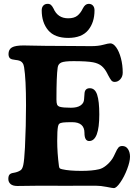

<svg xmlns="http://www.w3.org/2000/svg" viewBox="-20 -942 701 980"><path d="M328.1 -748.5Q258.8 -748.5 225.8 -787.8Q192.9 -827.1 192.9 -889.2Q192.9 -904.8 201.2 -913.6Q209.5 -922.4 223.1 -922.4Q233.9 -922.4 240.2 -916.7Q246.6 -911.1 252.9 -898.9Q274.4 -848.6 328.1 -848.6Q357.9 -848.6 374.5 -861.6Q391.1 -874.5 402.8 -898.9Q414.6 -922.4 432.6 -922.4Q446.3 -922.4 454.3 -913.6Q462.4 -904.8 462.4 -889.2Q462.4 -827.1 429.7 -787.8Q397 -748.5 328.1 -748.5ZM183.1 5.9Q161.6 5.9 125.7 6.6Q89.8 7.3 68.8 7.3Q45.4 7.3 33.9 -2.7Q22.5 -12.7 22.5 -28.8Q22.5 -43.5 28.3 -50.5Q34.2 -57.6 47.9 -59.6Q68.8 -63 81.5 -70.8Q93.8 -75.7 98.9 -100.1Q104 -124.5 107.4 -189Q112.8 -301.8 112.8 -404.8Q112.8 -538.1 103 -599.1Q99.1 -626.5 77.1 -632.8Q71.3 -634.8 58.3 -636.2Q45.4 -637.7 41 -639.2Q23.4 -644 23.4 -665.5Q23.4 -689.9 41 -700Q58.6 -710 100.6 -710Q116.7 -710 154.1 -709Q191.4 -708 212.9 -708Q243.7 -708 329.6 -707.3Q415.5 -706.5 445.3 -706.5Q481.9 -706.5 507.6 -713.6Q533.2 -720.7 543 -720.7Q558.6 -720.7 573.2 -700.2Q587.9 -679.7 597.2 -645Q606.4 -610.4 606.4 -571.3Q606.4 -551.3 594.2 -537.6Q582 -523.9 565.4 -523.9Q554.7 -523.9 548.3 -531.5Q542 -539.1 531.2 -559.6Q528.8 -564.5 527.3 -567.4Q515.6 -590.8 499.3 -604.7Q482.9 -618.7 455.1 -624Q424.3 -629.9 355.5 -629.9Q308.6 -629.9 292.7 -622.8Q276.9 -615.7 274.4 -597.2Q268.1 -554.7 268.1 -434.1Q268.1 -416 271.5 -408.2Q274.9 -400.4 285.2 -397Q301.3 -392.1 342.3 -392.1Q374.5 -392.1 391.6 -404.1Q408.7 -416 409.2 -436Q411.1 -464.8 411.6 -467.8Q414.6 -491.7 438.5 -491.7Q464.8 -491.7 475.8 -458.7Q486.8 -425.8 486.8 -357.9Q486.8 -222.2 435.1 -222.2Q411.1 -222.2 411.1 -263.7Q411.1 -318.4 348.1 -318.4Q315.4 -318.4 301.8 -316.7Q288.1 -314.9 283 -310.5Q277.8 -306.2 275.9 -295.9Q272 -276.4 272 -223.1Q272 -162.6 280.8 -95.2Q281.7 -86.4 284.7 -83.3Q287.6 -80.1 297.4 -78.1Q333 -69.8 395.5 -69.8Q450.7 -69.8 485.4 -78.1Q502.9 -82 521.2 -96.7Q539.6 -111.3 553.2 -131.3Q560.5 -142.6 569.1 -161.9Q577.6 -181.2 584.5 -189Q591.3 -196.8 604 -196.8Q623 -196.8 633.3 -180.9Q643.6 -165 643.6 -142.1Q643.6 -117.2 628.9 -78.6Q614.3 -40 594.2 -11Q574.2 18.1 561 18.1Q554.7 18.1 524.4 12Q494.1 5.9 467.8 5.9Q436.5 5.9 383.5 6.1Q330.6 6.3 311.5 6.3Q289.6 6.3 246.8 6.1Q204.1 5.9 183.1 5.9Z"/></svg>

Font: Cooper*
Style: Bold
Weight: 700
Designer: Owen Earl
Foundry: indestructible type*
Version: Version 0.001